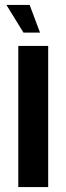

<svg xmlns="http://www.w3.org/2000/svg" viewBox="-20 -757 269 777"><path d="M6 -737H100L142 -625H75ZM54 -571H175V0H54Z"/></svg>

Font: Khand SemiBold
Style: Regular
Weight: 600
Designer: Devanagari: Sanchit Sawaria, Jyotish Sonowal; Latin: Satya Rajpurohit
Foundry: Indian Type Foundry
Version: Version 1.101;PS 1.0;hotconv 1.0.78;makeotf.lib2.5.61930; tt